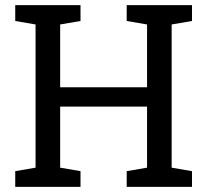

<svg xmlns="http://www.w3.org/2000/svg" viewBox="-20 -731 811 751"><path d="M39.6 0V-61.5L119.1 -75.2V-635.3L39.6 -648.9V-710.9H294.9V-648.9L215.3 -635.3V-389.6H555.2V-635.3L475.6 -648.9V-710.9H731V-648.9L651.4 -635.3V-75.2L731 -61.5V0H475.6V-61.5L555.2 -75.2V-314H215.3V-75.2L294.9 -61.5V0Z"/></svg>

Font: Roboto Slab
Style: Regular
Weight: 400
Designer: Google
Version: Version 2.000; ttfautohint (v1.8.1.43-b0c9)